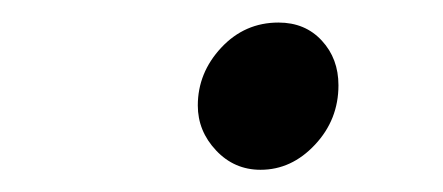

<svg xmlns="http://www.w3.org/2000/svg" viewBox="-20 -489 397 172"><path d="M213.4 -336.9Q189.9 -336.9 173.6 -354.2Q157.2 -371.6 157.2 -394.5Q157.2 -423.8 178.2 -446.3Q199.2 -468.8 229.5 -468.8Q253.4 -468.8 268.3 -452.6Q283.2 -436.5 283.2 -412.6Q283.2 -381.8 262.2 -359.4Q241.2 -336.9 213.4 -336.9Z"/></svg>

Font: Damion
Style: Regular
Weight: 400
Designer: Vernon Adams
Foundry: Vernon Adams
Version: Version 1.100; ttfautohint (v1.8.4.7-5d5b)